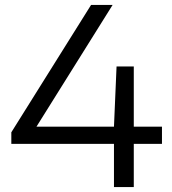

<svg xmlns="http://www.w3.org/2000/svg" viewBox="-20 -760 700 780"><path d="M26 -175.5V-222.5L350 -740H437.5L113.5 -222L102 -245.5H638V-175.5ZM443 0V-245.5L453.5 -490H523.5V0Z"/></svg>

Font: Encode Sans SC Expanded
Style: Regular
Weight: 400
Width: 7
Designer: Multiple Designers
Foundry: Impallari Type
Version: Version 3.002